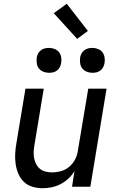

<svg xmlns="http://www.w3.org/2000/svg" viewBox="-20 -990 640 1018"><path d="M206 8Q178 8 151.5 0Q125 -8 106.5 -26Q88 -44 77.5 -68.5Q67 -93 63 -120Q59 -147 60.5 -175Q62 -203 67 -231L115 -520H212L162 -217Q159 -200 158.5 -182.5Q158 -165 161.5 -148.5Q165 -132 173 -117.5Q181 -103 193.5 -93.5Q206 -84 222.5 -80Q239 -76 256 -76Q280 -76 304.5 -83Q329 -90 348 -106.5Q367 -123 378.5 -145.5Q390 -168 393 -192L448 -520H545L459 0H362L375 -83Q362 -61 342.5 -43Q323 -25 300.5 -13.5Q278 -2 253.5 3Q229 8 206 8ZM470 -604Q454 -604 439.5 -610Q425 -616 416 -627.5Q407 -639 405 -654.5Q403 -670 405 -686Q407 -697 412.5 -707Q418 -717 427.5 -724Q437 -731 448 -733.5Q459 -736 470 -736Q486 -736 500.5 -730Q515 -724 523.5 -712.5Q532 -701 534.5 -685.5Q537 -670 534 -654Q532 -643 526.5 -633Q521 -623 512 -616Q503 -609 492 -606.5Q481 -604 470 -604ZM240 -604Q224 -604 209.5 -610Q195 -616 186 -627.5Q177 -639 175 -654.5Q173 -670 175 -686Q177 -697 182.5 -707Q188 -717 197.5 -724Q207 -731 218 -733.5Q229 -736 240 -736Q256 -736 270.5 -730Q285 -724 293.5 -712.5Q302 -701 304.5 -685.5Q307 -670 304 -654Q302 -643 296.5 -633Q291 -623 282 -616Q273 -609 262 -606.5Q251 -604 240 -604ZM389 -784 265 -920 334 -970 446 -826Z"/></svg>

Font: Iosevka Custom Medium Oblique
Style: Regular
Weight: 500
Italic angle: -9°
Designer: Belleve Invis
Foundry: Belleve Invis
Version: Version 27.0.1